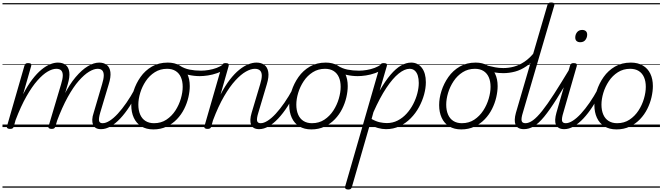

<svg xmlns="http://www.w3.org/2000/svg" viewBox="-20 -1023 5334 1546"><path d="M793 17Q767 17 751.5 7.5Q736 -2 729 -19.5Q722 -37 723 -61Q724 -85 734 -114L802 -345Q815 -387 815.5 -414Q816 -441 804 -455Q792 -469 766 -469Q736 -469 697 -445.5Q658 -422 614 -372Q570 -322 525 -240.5Q480 -159 437 -44L413 -43Q449 -164 494 -253.5Q539 -343 589 -402Q639 -461 687.5 -490Q736 -519 779 -519Q816 -519 840 -500Q864 -481 869 -442Q874 -403 855 -343L787 -116Q774 -71 777.5 -51Q781 -31 806 -31Q816 -31 820.5 -23.5Q825 -16 823.5 -7Q822 2 814.5 9.5Q807 17 793 17ZM60 15Q48 15 40.5 10Q33 5 36 -6L177 -495Q181 -506 187 -510.5Q193 -515 206 -515Q223 -515 229 -509Q235 -503 231 -491L166 -264Q202 -334 239.5 -383Q277 -432 313.5 -462Q350 -492 383.5 -505.5Q417 -519 446 -519Q485 -519 509 -500Q533 -481 538 -442Q543 -403 525 -343L426 -4Q422 6 416 10.5Q410 15 395 15Q383 15 375 10Q367 5 371 -6L472 -345Q485 -387 485.5 -414Q486 -441 473.5 -455Q461 -469 433 -469Q402 -469 363.5 -446.5Q325 -424 281.5 -375Q238 -326 193 -247Q148 -168 105 -55L91 -4Q88 6 81.5 10.5Q75 15 60 15ZM0 478H964V488H0ZM0 -20H964V0H0ZM0 -505H964V-500H0ZM0 -998H964V-988H0Z M794 17Q783 17 778 9.5Q773 2 774.5 -7Q776 -16 784 -23.5Q792 -31 807 -31Q832 -31 863.5 -51Q895 -71 929 -108Q963 -145 998 -195.5Q1033 -246 1066 -307Q1071 -316 1079.5 -315Q1088 -314 1094 -307.5Q1100 -301 1096 -292Q1061 -224 1024 -167Q987 -110 948.5 -69Q910 -28 871 -5.5Q832 17 794 17ZM964 478V488ZM964 -20V0ZM964 -505V-500ZM964 -998V-988Z M1215 19Q1158 19 1118 -5.5Q1078 -30 1057.5 -74.5Q1037 -119 1037 -177Q1037 -232 1056 -291.5Q1075 -351 1111.5 -403Q1148 -455 1203 -487Q1258 -519 1331 -519Q1387 -519 1427 -495.5Q1467 -472 1487.5 -429.5Q1508 -387 1508 -330Q1508 -288 1497 -240Q1486 -192 1463 -146Q1440 -100 1404.5 -63Q1369 -26 1321.5 -3.5Q1274 19 1215 19ZM1220 -31Q1277 -31 1320 -59.5Q1363 -88 1392 -132.5Q1421 -177 1436 -228Q1451 -279 1451 -324Q1451 -369 1436.5 -401.5Q1422 -434 1394 -451.5Q1366 -469 1325 -469Q1270 -469 1226.5 -441.5Q1183 -414 1153.5 -369.5Q1124 -325 1109 -275Q1094 -225 1094 -180Q1094 -135 1108.5 -101Q1123 -67 1151.5 -49Q1180 -31 1220 -31ZM964 478H1565V488H964ZM964 -20H1565V0H964ZM964 -505H1565V-500H964ZM964 -998H1565V-988H964Z M1588 -410Q1544 -410 1499 -420Q1454 -430 1406 -460Q1400 -464 1399.5 -471Q1399 -478 1403 -485.5Q1407 -493 1414 -495.5Q1421 -498 1428 -494Q1464 -471 1506.5 -462.5Q1549 -454 1599 -454Q1628 -454 1661 -459.5Q1694 -465 1725 -476.5Q1756 -488 1776 -505Q1784 -512 1791 -509.5Q1798 -507 1801.5 -500Q1805 -493 1804 -484.5Q1803 -476 1794 -470Q1765 -447 1728 -434Q1691 -421 1654.5 -415.5Q1618 -410 1588 -410ZM1566 478V488ZM1566 -20V0ZM1566 -505V-500ZM1566 -998V-988Z M2067 17Q2041 17 2024.5 7.5Q2008 -2 2001.5 -19Q1995 -36 1996 -60Q1997 -84 2006 -114L2075 -345Q2088 -387 2088 -414Q2088 -441 2074 -455Q2060 -469 2032 -469Q2000 -469 1960 -446.5Q1920 -424 1875 -375Q1830 -326 1784 -247Q1738 -168 1695 -54L1681 -4Q1678 6 1671.5 10.5Q1665 15 1650 15Q1638 15 1630.5 10Q1623 5 1626 -6L1767 -495Q1771 -506 1777 -510.5Q1783 -515 1796 -515Q1813 -515 1819 -509Q1825 -503 1821 -491L1756 -262Q1793 -333 1831 -382Q1869 -431 1907 -461.5Q1945 -492 1980 -505.5Q2015 -519 2045 -519Q2083 -519 2108 -501Q2133 -483 2140 -444Q2147 -405 2128 -343L2060 -115Q2046 -70 2050 -50.5Q2054 -31 2079 -31Q2089 -31 2093.5 -23.5Q2098 -16 2096.5 -7Q2095 2 2087.5 9.5Q2080 17 2067 17ZM1565 478H2236V488H1565ZM1565 -20H2236V0H1565ZM1565 -505H2236V-500H1565ZM1565 -998H2236V-988H1565Z M2066 17Q2055 17 2050 9.5Q2045 2 2046.5 -7Q2048 -16 2056 -23.5Q2064 -31 2079 -31Q2104 -31 2135.5 -51Q2167 -71 2201 -108Q2235 -145 2270 -195.5Q2305 -246 2338 -307Q2343 -316 2351.5 -315Q2360 -314 2366 -307.5Q2372 -301 2368 -292Q2333 -224 2296 -167Q2259 -110 2220.5 -69Q2182 -28 2143 -5.5Q2104 17 2066 17ZM2236 478V488ZM2236 -20V0ZM2236 -505V-500ZM2236 -998V-988Z M2487 19Q2430 19 2390 -5.5Q2350 -30 2329.5 -74.5Q2309 -119 2309 -177Q2309 -232 2328 -291.5Q2347 -351 2383.5 -403Q2420 -455 2475 -487Q2530 -519 2603 -519Q2659 -519 2699 -495.5Q2739 -472 2759.5 -429.5Q2780 -387 2780 -330Q2780 -288 2769 -240Q2758 -192 2735 -146Q2712 -100 2676.5 -63Q2641 -26 2593.5 -3.5Q2546 19 2487 19ZM2492 -31Q2549 -31 2592 -59.5Q2635 -88 2664 -132.5Q2693 -177 2708 -228Q2723 -279 2723 -324Q2723 -369 2708.5 -401.5Q2694 -434 2666 -451.5Q2638 -469 2597 -469Q2542 -469 2498.5 -441.5Q2455 -414 2425.5 -369.5Q2396 -325 2381 -275Q2366 -225 2366 -180Q2366 -135 2380.5 -101Q2395 -67 2423.5 -49Q2452 -31 2492 -31ZM2236 478H2837V488H2236ZM2236 -20H2837V0H2236ZM2236 -505H2837V-500H2236ZM2236 -998H2837V-988H2236Z M2860 -410Q2816 -410 2771 -420Q2726 -430 2678 -460Q2672 -464 2671.5 -471Q2671 -478 2675 -485.5Q2679 -493 2686 -495.5Q2693 -498 2700 -494Q2736 -471 2778.5 -462.5Q2821 -454 2871 -454Q2900 -454 2933 -459.5Q2966 -465 2997 -476.5Q3028 -488 3048 -505Q3056 -512 3063 -509.5Q3070 -507 3073.5 -500Q3077 -493 3076 -484.5Q3075 -476 3066 -470Q3037 -447 3000 -434Q2963 -421 2926.5 -415.5Q2890 -410 2860 -410ZM2838 478V488ZM2838 -20V0ZM2838 -505V-500ZM2838 -998V-988Z M2783 503Q2769 503 2762.5 496.5Q2756 490 2759 479L3040 -495Q3044 -506 3050 -510.5Q3056 -515 3070 -515Q3086 -515 3092.5 -509.5Q3099 -504 3095 -492L3037 -293Q3082 -371 3124.5 -421Q3167 -471 3208.5 -495Q3250 -519 3291 -519Q3344 -519 3376.5 -477Q3409 -435 3409 -361Q3409 -314 3395 -262.5Q3381 -211 3354 -161Q3327 -111 3287.5 -71Q3248 -31 3198 -7Q3148 17 3088 17Q3057 17 3023 7.5Q2989 -2 2959 -22L2813 484Q2810 494 2803.5 498.5Q2797 503 2783 503ZM2972 -65Q3008 -45 3038 -38.5Q3068 -32 3095 -32Q3142 -32 3182 -52.5Q3222 -73 3253.5 -107.5Q3285 -142 3307 -184.5Q3329 -227 3340.5 -271.5Q3352 -316 3352 -355Q3352 -389 3344 -414.5Q3336 -440 3319.5 -454.5Q3303 -469 3278 -469Q3238 -469 3190 -430.5Q3142 -392 3090.5 -314.5Q3039 -237 2987 -120ZM2837 478H3453V488H2837ZM2837 -20H3453V0H2837ZM2837 -505H3453V-500H2837ZM2837 -998H3453V-988H2837Z M3694 19Q3637 19 3597 -5.5Q3557 -30 3536.5 -74.5Q3516 -119 3516 -177Q3516 -232 3535 -291.5Q3554 -351 3590.5 -403Q3627 -455 3682 -487Q3737 -519 3810 -519Q3866 -519 3906 -495.5Q3946 -472 3966.5 -429.5Q3987 -387 3987 -330Q3987 -288 3976 -240Q3965 -192 3942 -146Q3919 -100 3883.5 -63Q3848 -26 3800.5 -3.5Q3753 19 3694 19ZM3699 -31Q3756 -31 3799 -59.5Q3842 -88 3871 -132.5Q3900 -177 3915 -228Q3930 -279 3930 -324Q3930 -369 3915.5 -401.5Q3901 -434 3873 -451.5Q3845 -469 3804 -469Q3749 -469 3705.5 -441.5Q3662 -414 3632.5 -369.5Q3603 -325 3588 -275Q3573 -225 3573 -180Q3573 -135 3587.5 -101Q3602 -67 3630.5 -49Q3659 -31 3699 -31ZM3443 478H4044V488H3443ZM3443 -20H4044V0H3443ZM3443 -505H4044V-500H3443ZM3443 -998H4044V-988H3443Z M4033 -434Q3995 -434 3960.5 -440Q3926 -446 3896 -456Q3887 -459 3884 -466Q3881 -473 3883 -480.5Q3885 -488 3891 -492.5Q3897 -497 3904 -495Q3936 -487 3967 -481Q3998 -475 4033 -475Q4076 -475 4118.5 -486.5Q4161 -498 4203 -526Q4245 -554 4284 -603Q4291 -612 4299.5 -608.5Q4308 -605 4312 -595Q4316 -585 4308 -576Q4266 -522 4220 -490.5Q4174 -459 4127 -446.5Q4080 -434 4033 -434ZM4045 478V488ZM4045 -20V0ZM4045 -505V-500ZM4045 -998V-988Z M4199 17Q4172 17 4155 7.5Q4138 -2 4131 -19.5Q4124 -37 4125 -61Q4126 -85 4134 -114L4388 -983Q4392 -994 4398 -998.5Q4404 -1003 4418 -1003Q4434 -1003 4440.5 -997Q4447 -991 4443 -979L4190 -116Q4176 -71 4180 -51Q4184 -31 4211 -31Q4222 -31 4226.5 -23.5Q4231 -16 4229.5 -7Q4228 2 4220.5 9.5Q4213 17 4199 17ZM4044 478H4368V488H4044ZM4044 -20H4368V0H4044ZM4044 -505H4368V-500H4044ZM4044 -998H4368V-988H4044Z M4198 17Q4187 17 4182 9.5Q4177 2 4178.5 -7Q4180 -16 4188 -23.5Q4196 -31 4211 -31Q4239 -31 4271.5 -54.5Q4304 -78 4345.5 -130Q4387 -182 4442 -267.5Q4497 -353 4571 -476Q4576 -486 4585.5 -485Q4595 -484 4600.5 -477Q4606 -470 4601 -460Q4522 -321 4464 -229Q4406 -137 4361.5 -83Q4317 -29 4278 -6Q4239 17 4198 17ZM4368 478V488ZM4368 -20V0ZM4368 -505V-500ZM4368 -998V-988Z M4524 17Q4497 17 4480.5 7.5Q4464 -2 4456.5 -19.5Q4449 -37 4450.5 -61Q4452 -85 4460 -114L4570 -495Q4574 -506 4580 -510.5Q4586 -515 4599 -515Q4615 -515 4621.5 -509Q4628 -503 4624 -491L4516 -116Q4502 -71 4505.5 -51Q4509 -31 4536 -31Q4547 -31 4551.5 -23.5Q4556 -16 4554.5 -7Q4553 2 4545 9.5Q4537 17 4524 17ZM4652 -683Q4634 -683 4623 -692.5Q4612 -702 4612 -721Q4612 -745 4626.5 -763.5Q4641 -782 4668 -782Q4686 -782 4697 -772.5Q4708 -763 4708 -744Q4708 -721 4694 -702Q4680 -683 4652 -683ZM4368 478H4693V488H4368ZM4368 -20H4693V0H4368ZM4368 -505H4693V-500H4368ZM4368 -998H4693V-988H4368Z M4523 17Q4512 17 4507 9.5Q4502 2 4503.5 -7Q4505 -16 4513 -23.5Q4521 -31 4536 -31Q4561 -31 4592.5 -51Q4624 -71 4658 -108Q4692 -145 4727 -195.5Q4762 -246 4795 -307Q4800 -316 4808.5 -315Q4817 -314 4823 -307.5Q4829 -301 4825 -292Q4790 -224 4753 -167Q4716 -110 4677.5 -69Q4639 -28 4600 -5.5Q4561 17 4523 17ZM4693 478V488ZM4693 -20V0ZM4693 -505V-500ZM4693 -998V-988Z M4944 19Q4887 19 4847 -5.5Q4807 -30 4786.5 -74.5Q4766 -119 4766 -177Q4766 -232 4785 -291.5Q4804 -351 4840.5 -403Q4877 -455 4932 -487Q4987 -519 5060 -519Q5116 -519 5156 -495.5Q5196 -472 5216.5 -429.5Q5237 -387 5237 -330Q5237 -288 5226 -240Q5215 -192 5192 -146Q5169 -100 5133.5 -63Q5098 -26 5050.5 -3.5Q5003 19 4944 19ZM4949 -31Q5006 -31 5049 -59.5Q5092 -88 5121 -132.5Q5150 -177 5165 -228Q5180 -279 5180 -324Q5180 -369 5165.5 -401.5Q5151 -434 5123 -451.5Q5095 -469 5054 -469Q4999 -469 4955.5 -441.5Q4912 -414 4882.5 -369.5Q4853 -325 4838 -275Q4823 -225 4823 -180Q4823 -135 4837.5 -101Q4852 -67 4880.5 -49Q4909 -31 4949 -31ZM4693 478H5294V488H4693ZM4693 -20H5294V0H4693ZM4693 -505H5294V-500H4693ZM4693 -998H5294V-988H4693Z"/></svg>

Font: Playwrite AU SA Guides
Style: Regular
Weight: 400
Designer: Veronika Burian, José Scaglione
Foundry: TypeTogether
Version: Version 1.003